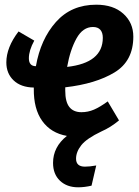

<svg xmlns="http://www.w3.org/2000/svg" viewBox="-20 -566 594 818"><path d="M548 -410Q548 -306 468 -257.5Q388 -209 258 -194V-180Q258 -132 275.5 -110Q293 -88 327 -88Q355 -88 380.5 -99Q406 -110 439 -134L487 -53Q451 -23 412 -6Q349 24 326.5 52.5Q304 81 304 110Q304 144 342 144Q362 144 390 139L370 225Q340 232 313 232Q265 232 235.5 204Q206 176 206 128Q206 60 265 13Q197 1 160 -50.5Q123 -102 124 -188V-193Q69 -194 38 -223.5Q7 -253 7 -300Q7 -364 59 -432L126 -393Q103 -351 103 -318Q103 -284 133 -284Q153 -399 218.5 -472.5Q284 -546 390 -546Q463 -546 505.5 -507.5Q548 -469 548 -410ZM418 -405Q418 -427 407.5 -439Q397 -451 376 -451Q333 -451 306 -402.5Q279 -354 266 -281Q418 -298 418 -405Z"/></svg>

Font: Fira Sans Compressed SemiBold
Style: Italic
Weight: 600
Width: 1
Italic angle: -8°
Designer: bBox Type GmbH & Carrois Corporate GbR & Edenspiekermann AG
Foundry: bBox Type GmbH & Carrois Corporate GbR & Edenspiekermann AG
Version: Version 4.301